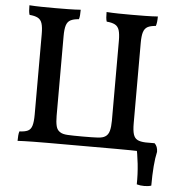

<svg xmlns="http://www.w3.org/2000/svg" viewBox="-57 -734 914 962"><g transform="rotate(5 399.5 -253.0)"><path d="M698 -679Q698 -664 696.5 -651.5Q695 -639 692 -631Q665 -629 650.5 -621Q636 -613 630 -594Q624 -575 624 -540V-136Q624 -99 630 -80Q636 -61 650.5 -53.5Q665 -46 692 -45Q696 -36 697 -23.5Q698 -11 698 3Q684 2 666 1.5Q648 1 619.5 0.5Q591 0 546 0Q501 0 434 0H314Q247 0 203 0Q159 0 131.5 0.5Q104 1 85.5 1.5Q67 2 52 3Q52 -11 53 -23.5Q54 -36 57 -45Q84 -46 99 -53Q114 -60 120 -79.5Q126 -99 126 -136V-540Q126 -575 120 -594Q114 -613 98.5 -621Q83 -629 57 -631Q54 -639 53 -651.5Q52 -664 52 -679Q81 -677 113.5 -676.5Q146 -676 179 -676Q211 -676 247 -676.5Q283 -677 310 -679Q310 -664 309 -651.5Q308 -639 305 -631Q278 -629 263 -621Q248 -613 242 -594Q236 -575 236 -540V-139Q236 -108 241 -87.5Q246 -67 262 -58Q274 -50 298.5 -48.5Q323 -47 375 -47Q427 -47 451.5 -48.5Q476 -50 488 -58Q503 -67 508.5 -87.5Q514 -108 514 -139V-540Q514 -575 508 -594Q502 -613 486.5 -621Q471 -629 445 -631Q442 -639 441 -651.5Q440 -664 440 -679Q468 -677 501 -676.5Q534 -676 566 -676Q599 -676 635 -676.5Q671 -677 698 -679ZM666 168Q667 117 661.5 65.5Q656 14 646 -27L667 -45H737Q753 -30 753 -3Q746 27 742.5 70.5Q739 114 739 168Q725 173 704 173Q683 173 666 168Z"/></g></svg>

Font: Vollkorn Medium
Style: Regular
Weight: 500
Designer: Friedrich Althausen
Foundry: Friedrich Althausen
Version: Version 5.000